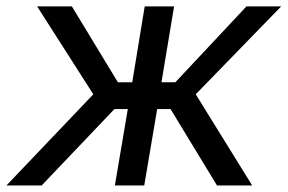

<svg xmlns="http://www.w3.org/2000/svg" viewBox="-24 -565 877 585"><path d="M-4.3 0H103L324.6 -232.6H365.4L326 0H415.5L454.9 -232.6H495.7L637.1 0H744.3L572.4 -277.7L832.7 -545.5H726.9L510.3 -314.3H468L506.4 -545.5H416.9L378.9 -314.3H335.2L195 -545.5H89.1L260.3 -277.7Z"/></svg>

Font: Margiela Sans Text
Style: Italic
Weight: 400
Italic angle: -9.39999°
Designer: Stefan Endress, Andreas Faust
Version: Version 1.100;FEAKit 1.0